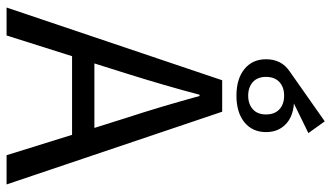

<svg xmlns="http://www.w3.org/2000/svg" viewBox="-232 -776 1008 584"><g transform="rotate(90 272.0 -484.0)"><path d="M204.1 -366.2 172.9 -267.1H369.1L337.9 -366.2Q305.2 -465.8 272 -586.9H268.1Q241.2 -484.4 204.1 -366.2ZM2.9 0 224.1 -655.8H319.8L541 0H452.1L390.1 -199.2H150.9L87.9 0ZM160.2 -789.1Q160.2 -835.9 196.8 -860.8L349.1 -967.8L384.8 -918L294.9 -874Q335.9 -871.1 358.9 -848.1Q381.8 -825.2 381.8 -789.1Q381.8 -748 352.1 -723.6Q322.3 -699.2 271 -699.2Q219.7 -699.2 189.9 -723.6Q160.2 -748 160.2 -789.1ZM328.1 -789.1Q328.1 -815.4 312.5 -829.8Q296.9 -844.2 271 -844.2Q245.1 -844.2 229.5 -829.8Q213.9 -815.4 213.9 -789.1Q213.9 -763.2 229.7 -749Q245.6 -734.9 271 -734.9Q296.4 -734.9 312.3 -749Q328.1 -763.2 328.1 -789.1Z"/></g></svg>

Font: Source Sans Pro
Style: Regular
Weight: 400
Designer: Paul D. Hunt
Foundry: Adobe Systems Incorporated
Version: Version 3.006;hotconv 1.0.111;makeotfexe 2.5.65597